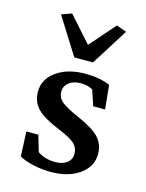

<svg xmlns="http://www.w3.org/2000/svg" viewBox="-88 -586 494 649"><g transform="rotate(15 158.5 -262.0)"><path d="M152.3 5.9Q122.6 5.9 92.3 -0.5Q62 -6.8 41.5 -18.6L37.6 -105H79.6L96.2 -48.3Q122.1 -30.3 158.2 -30.3Q184.1 -30.3 199.2 -42.2Q214.4 -54.2 214.4 -74.2Q214.4 -94.2 200 -108.4Q185.5 -122.6 142.6 -140.1Q86.4 -163.1 63.5 -186.3Q40.5 -209.5 40.5 -245.6Q40.5 -289.1 79.6 -317.1Q118.7 -345.2 180.7 -345.2Q231 -345.2 267.1 -329.6L275.4 -245.6H233.9L215.8 -299.8Q198.2 -310.1 174.3 -310.1Q147.9 -310.1 132.3 -297.6Q116.7 -285.2 116.7 -266.1Q116.7 -244.6 134 -230.5Q151.4 -216.3 197.3 -196.3Q249 -173.8 270.3 -150.6Q291.5 -127.4 291.5 -93.8Q291.5 -49.3 252.4 -21.7Q213.4 5.9 152.3 5.9ZM275.9 -517.6 194.8 -388.7H129.4L48.3 -517.6L84 -530.3L187 -414.6H139.2L240.7 -530.3Z"/></g></svg>

Font: Lateef
Style: Regular
Weight: 400
Designer: SIL International
Foundry: SIL International
Version: Version 4.200